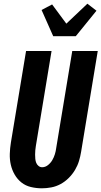

<svg xmlns="http://www.w3.org/2000/svg" viewBox="-20 -1011 549 1039"><path d="M207 8Q176 8 147 1Q118 -6 96 -23.5Q74 -41 59.5 -66Q45 -91 38.5 -119.5Q32 -148 33 -178.5Q34 -209 39 -240L121 -735H259L174 -221Q172 -209 171 -197.5Q170 -186 170 -174.5Q170 -163 171 -151.5Q172 -140 176 -130Q180 -120 188.5 -113Q197 -106 208 -106Q225 -106 239.5 -117.5Q254 -129 263 -144.5Q272 -160 277 -176.5Q282 -193 284 -209L371 -735H509L419 -190Q415 -165 407.5 -140Q400 -115 386 -91.5Q372 -68 352 -48Q332 -28 308 -15Q284 -2 258 3Q232 8 207 8ZM268 -815 205 -957 262 -987 339 -883 453 -991 502 -953 390 -815Z"/></svg>

Font: Iosevka SS18 Heavy
Style: Italic
Weight: 900
Italic angle: -9°
Monospace: yes
Designer: Belleve Invis
Foundry: Belleve Invis
Version: Version 25.1.1; ttfautohint (v1.8.4)